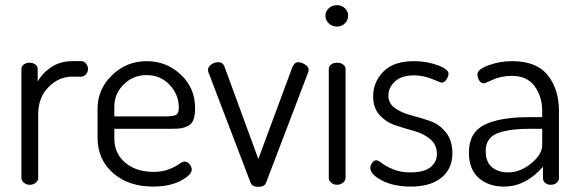

<svg xmlns="http://www.w3.org/2000/svg" viewBox="-20 -716 2245 744"><path d="M63 -26C63 -19.3 66.2 -13.3 72.5 -8C78.8 -2.7 86.3 0 95 0C104.3 0 112.2 -2.7 118.5 -8C124.8 -13.3 128 -19.3 128 -26V-273C128 -316.3 141.3 -351.5 168 -378.5C194.7 -405.5 225.3 -419 260 -419H295C301.7 -419 307.7 -422 313 -428C318.3 -434 321 -441 321 -449C321 -457 318.3 -464 313 -470C307.7 -476 301.7 -479 295 -479H260C229.3 -479 202.3 -471.3 179 -456C155.7 -440.7 138 -422 126 -400V-449C126 -455.7 123 -461.3 117 -466C111 -470.7 103.7 -473 95 -473C85.7 -473 78 -470.7 72 -466C66 -461.3 63 -455.7 63 -449Z M358 -183C358 -126.3 378 -80.5 418 -45.5C458 -10.5 509.7 7 573 7C615.7 7 651.3 -0.5 680 -15.5C708.7 -30.5 723 -45 723 -59C723 -65.7 720.2 -72.5 714.5 -79.5C708.8 -86.5 702.3 -90 695 -90C689.7 -90 682.5 -86.7 673.5 -80C664.5 -73.3 651.5 -66.7 634.5 -60C617.5 -53.3 597.7 -50 575 -50C530.3 -50 493.8 -61.8 465.5 -85.5C437.2 -109.2 423 -140.7 423 -180V-217H649C663 -217 674 -217.7 682 -219C690 -220.3 698.8 -223.3 708.5 -228C718.2 -232.7 725.2 -240.7 729.5 -252C733.8 -263.3 736 -278.3 736 -297C736 -349 717.5 -392.3 680.5 -427C643.5 -461.7 599.7 -479 549 -479C496.3 -479 451.3 -460.8 414 -424.5C376.7 -388.2 358 -345 358 -295ZM423 -265V-303C423 -336.3 435.2 -365 459.5 -389C483.8 -413 513.3 -425 548 -425C584 -425 613.8 -412.3 637.5 -387C661.2 -361.7 673 -332.3 673 -299C673 -285 669.7 -275.8 663 -271.5C656.3 -267.2 643 -265 623 -265Z M786 -445C786 -439 787.3 -434 790 -430L951 -8C955 2.7 965 8 981 8C997 8 1007 2.7 1011 -8L1172 -430C1174.7 -435.3 1176 -440.7 1176 -446C1176 -453.3 1171.3 -460 1162 -466C1152.7 -472 1144 -475 1136 -475C1126 -475 1118.3 -468.7 1113 -456L981 -100L849 -460C845 -470 837 -475 825 -475C815.7 -475 806.8 -472 798.5 -466C790.2 -460 786 -453 786 -445Z M1241 -655C1241 -643.7 1245.3 -633.8 1254 -625.5C1262.7 -617.2 1273.3 -613 1286 -613C1298 -613 1308.2 -617.2 1316.5 -625.5C1324.8 -633.8 1329 -643.7 1329 -655C1329 -666.3 1324.8 -676 1316.5 -684C1308.2 -692 1298 -696 1286 -696C1273.3 -696 1262.7 -692 1254 -684C1245.3 -676 1241 -666.3 1241 -655ZM1254 -26C1254 -19.3 1257.2 -13.3 1263.5 -8C1269.8 -2.7 1277.3 0 1286 0C1294.7 0 1302.3 -2.7 1309 -8C1315.7 -13.3 1319 -19.3 1319 -26V-449C1319 -455.7 1315.8 -461.3 1309.5 -466C1303.2 -470.7 1295.3 -473 1286 -473C1276.7 -473 1269 -470.7 1263 -466C1257 -461.3 1254 -455.7 1254 -449Z M1415 -65C1415 -48.3 1430.2 -32.2 1460.5 -16.5C1490.8 -0.8 1528 7 1572 7C1622.7 7 1662.2 -4.5 1690.5 -27.5C1718.8 -50.5 1733 -82 1733 -122C1733 -155.3 1724.5 -182.5 1707.5 -203.5C1690.5 -224.5 1669.8 -239.2 1645.5 -247.5C1621.2 -255.8 1596.8 -263.2 1572.5 -269.5C1548.2 -275.8 1527.5 -285 1510.5 -297C1493.5 -309 1485 -325.3 1485 -346C1485 -366 1493.3 -384 1510 -400C1526.7 -416 1551.7 -424 1585 -424C1608.3 -424 1631.3 -419.3 1654 -410C1676.7 -400.7 1689 -396 1691 -396C1698.3 -396 1704.7 -400 1710 -408C1715.3 -416 1718 -423.3 1718 -430C1718 -442 1703.8 -453.2 1675.5 -463.5C1647.2 -473.8 1616.7 -479 1584 -479C1531.3 -479 1491.8 -465.5 1465.5 -438.5C1439.2 -411.5 1426 -379.7 1426 -343C1426 -312.3 1434.5 -287.8 1451.5 -269.5C1468.5 -251.2 1489.2 -238 1513.5 -230C1537.8 -222 1562 -214.7 1586 -208C1610 -201.3 1630.5 -190.8 1647.5 -176.5C1664.5 -162.2 1673 -143 1673 -119C1673 -98.3 1664.7 -81.3 1648 -68C1631.3 -54.7 1605.3 -48 1570 -48C1544 -48 1521.7 -52 1503 -60C1484.3 -68 1470 -75.8 1460 -83.5C1450 -91.2 1442.7 -95 1438 -95C1432 -95 1426.7 -91.7 1422 -85C1417.3 -78.3 1415 -71.7 1415 -65Z M1797 -125C1797 -81.7 1809.7 -48.8 1835 -26.5C1860.3 -4.2 1893 7 1933 7C1989 7 2039.3 -18.7 2084 -70V-26C2084 -18.7 2086.8 -12.5 2092.5 -7.5C2098.2 -2.5 2105.3 0 2114 0C2123.3 0 2131 -2.5 2137 -7.5C2143 -12.5 2146 -18.7 2146 -26V-286C2146 -342 2131.5 -388.2 2102.5 -424.5C2073.5 -460.8 2027.7 -479 1965 -479C1932.3 -479 1901.7 -473.7 1873 -463C1844.3 -452.3 1830 -440.7 1830 -428C1830 -419.3 1832.3 -411.3 1837 -404C1841.7 -396.7 1848 -393 1856 -393C1857.3 -393 1868.8 -397.8 1890.5 -407.5C1912.2 -417.2 1936.3 -422 1963 -422C2003 -422 2032.7 -408.5 2052 -381.5C2071.3 -354.5 2081 -322.7 2081 -286V-262H2030C1954 -262 1896.2 -252 1856.5 -232C1816.8 -212 1797 -176.3 1797 -125ZM1862 -131C1862 -149.7 1866.7 -165 1876 -177C1885.3 -189 1899 -197.7 1917 -203C1935 -208.3 1953.2 -212 1971.5 -214C1989.8 -216 2012.3 -217 2039 -217H2081V-153C2081 -129.7 2066.8 -106.3 2038.5 -83C2010.2 -59.7 1980.3 -48 1949 -48C1923 -48 1902 -54.8 1886 -68.5C1870 -82.2 1862 -103 1862 -131Z"/></svg>

Font: Terminal Dosis
Style: Book
Weight: 400
Designer: EdgarTolentino, PabloImpallari, IginoMarini
Foundry: EdgarTolentino, PabloImpallari, IginoMarini
Version: Version 1.006